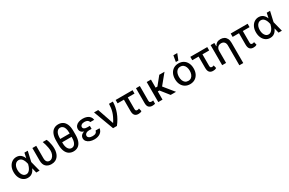

<svg xmlns="http://www.w3.org/2000/svg" viewBox="212 -2547 6811 4523"><g transform="rotate(-30 3617.5 -286.0)"><path d="M276.3 11.4Q208.1 10.7 156.6 -25.6Q105.1 -61.8 76.3 -125.7Q47.6 -189.6 47.6 -272.7Q47.6 -355.1 77.8 -418.1Q108 -481.2 160.7 -516.9Q213.4 -552.6 280.9 -552.6Q328.8 -552.6 365.1 -534.6Q401.3 -516.7 427 -484.7Q452.8 -452.8 469.5 -410.5H506.4L527.3 -274.1L596.9 0H506L440.7 -274.1Q435.4 -300.4 424.7 -332.7Q414.1 -365.1 396.7 -394.5Q379.3 -424 352.8 -443.2Q326.3 -462.4 289.1 -462.4Q248.2 -462.4 217.3 -438Q186.4 -413.7 169.4 -370.7Q152.3 -327.8 152.3 -272Q152.3 -217.3 168.9 -173.7Q185.4 -130 214.8 -104.9Q244.3 -79.9 283.7 -79.9Q319.6 -79.9 346.6 -99.4Q373.6 -119 392.4 -149.1Q411.2 -179.3 423.1 -212.2Q435 -245 440.7 -271.3L499.3 -545.5H589.8L527.3 -271.3L506.4 -133.2H472.7Q455.6 -90.9 428.8 -58.1Q402 -25.2 364.2 -6.7Q326.3 11.7 276.3 11.4Z M715.6 -545.5H820.3V-207.4Q820.3 -160.2 833.8 -132.5Q847.3 -104.8 869.1 -92.7Q891 -80.6 915.5 -80.6Q957.4 -80.6 989 -107.6Q1020.6 -134.6 1038.4 -179.2Q1056.1 -223.7 1056.1 -277Q1055.4 -318.5 1047.2 -365.2Q1039.1 -411.9 1025.9 -458.5Q1012.8 -505 997.2 -545.5H1102.3Q1117.5 -515.6 1130.5 -471.4Q1143.5 -427.2 1151.3 -376.6Q1159.1 -326 1159.1 -277Q1159.1 -219.8 1145.4 -168Q1131.7 -116.1 1102.6 -76.2Q1073.5 -36.2 1027.9 -13.1Q982.2 9.9 919 9.9Q828.1 9.9 771.8 -42.6Q715.6 -95.2 715.6 -208.8Z M1698.2 -402.3V-312.1H1346.2V-402.3ZM1753.2 -409.8V-310.4Q1753.2 -200.6 1724.3 -129.6Q1695.3 -58.6 1643.1 -24.3Q1590.9 9.9 1521 9.9Q1451 9.9 1398.1 -24.3Q1345.2 -58.6 1315.7 -129.6Q1286.2 -200.6 1286.2 -310.4V-409.8Q1286.2 -518.5 1315.3 -588.4Q1344.5 -658.4 1397 -692.1Q1449.6 -725.9 1519.5 -725.9Q1590.2 -725.9 1642.6 -692.1Q1695 -658.4 1724.1 -588.4Q1753.2 -518.5 1753.2 -409.8ZM1647.4 -293.3V-427.2Q1647.4 -496.1 1631.4 -542.4Q1615.4 -588.8 1586.6 -612Q1557.9 -635.3 1519.5 -635.3Q1462 -635.3 1426.5 -582Q1391 -528.8 1391 -427.2V-293.3Q1391 -191.1 1427 -136Q1463.1 -81 1521 -81Q1559.3 -81 1587.5 -105.1Q1615.8 -129.3 1631.6 -176.7Q1647.4 -224.1 1647.4 -293.3Z M2063.9 -284.8H2149.5V-239H2080.3Q2045.8 -239 2019.4 -228.3Q1992.9 -217.7 1977.8 -199Q1962.7 -180.4 1962.7 -155.5Q1962.7 -121.8 1996.4 -100Q2030.2 -78.1 2087.7 -78.1Q2144.2 -78.1 2174 -98Q2203.8 -117.9 2212.4 -158.4H2319.2Q2315.7 -119.3 2297.1 -88.1Q2278.4 -56.8 2247.7 -35Q2217 -13.1 2176.3 -1.6Q2135.7 9.9 2087.4 9.9Q2021.3 9.9 1968.9 -9.6Q1916.5 -29.1 1886.2 -64.6Q1855.8 -100.1 1855.8 -148.1Q1855.8 -172.2 1865.6 -196.4Q1875.4 -220.5 1898.6 -240.4Q1921.9 -260.3 1962.2 -272.5Q2002.5 -284.8 2063.9 -284.8ZM2149.5 -262.4H2063.9Q2005 -262.4 1966.3 -274.1Q1927.6 -285.9 1905.5 -304.9Q1883.5 -323.9 1874.5 -347.1Q1865.4 -370.4 1865.4 -393.1Q1865.4 -443.5 1893.5 -479.2Q1921.5 -514.9 1971.2 -533.7Q2021 -552.6 2086.3 -552.6Q2149.1 -552.6 2197.6 -533.6Q2246.1 -514.6 2275.2 -478.9Q2304.3 -443.2 2309.7 -393.1H2202.4Q2195.3 -426.8 2164.6 -446.2Q2133.9 -465.6 2083.8 -465.6Q2031.2 -465.6 2001.1 -443.9Q1970.9 -422.2 1970.5 -389.2Q1970.9 -358.3 1998.6 -339.7Q2026.3 -321 2080.3 -321H2149.5Z M2595.5 0 2392.8 -545.5H2505.7L2655.2 -109H2660.9Q2702.1 -175.1 2728.5 -230.3Q2755 -285.5 2769.7 -336.1Q2784.4 -386.7 2791 -437.5Q2797.6 -488.3 2799.7 -545.5H2904.5Q2903.4 -406.6 2852.1 -267Q2800.8 -127.5 2700.6 0Z M3440.7 -545.5V-453.8H2980.5V-545.5ZM3152.7 -545.5H3257.5V-143.1Q3257.5 -115.1 3265.3 -102.5Q3273.1 -89.8 3285 -86.5Q3296.9 -83.1 3309.3 -83.1Q3323.5 -83.1 3334.9 -87.4Q3346.2 -91.6 3355.1 -95.9L3375.4 -14.2Q3351.2 1.1 3329.4 5.5Q3307.5 9.9 3282.3 9.9Q3219.5 9.9 3186.1 -27Q3152.7 -63.9 3152.7 -146.3Z M3533.7 -545.5H3638.5L3637.8 -147Q3638.1 -110.4 3656.4 -99.6Q3674.7 -88.8 3698.9 -88.8Q3710.6 -88.8 3722.5 -90.9Q3734.4 -93 3740.4 -94.5V-4.6Q3727.3 -0.4 3707.9 3.2Q3688.6 6.7 3663.4 6.7Q3606.2 6.7 3570 -26.6Q3533.7 -60 3533.7 -141Z M3941.1 -545.5V0H3825.6V-545.5ZM4309.7 -545.5 4045.8 -223H3910.5L3894.2 -326.3H3990.8L4167.6 -545.5ZM4162.3 0 3978.7 -231.2 4062.1 -302.9 4308.2 0Z M4690.3 11Q4613.6 11 4556.5 -24.1Q4499.3 -59.3 4467.7 -122.5Q4436.1 -185.7 4436.1 -270.2Q4436.1 -355.1 4467.7 -418.7Q4499.3 -482.2 4556.5 -517.4Q4613.6 -552.6 4690.3 -552.6Q4767 -552.6 4824.2 -517.4Q4881.4 -482.2 4913 -418.7Q4944.6 -355.1 4944.6 -270.2Q4944.6 -185.7 4913 -122.5Q4881.4 -59.3 4824.2 -24.1Q4767 11 4690.3 11ZM4690.7 -78.1Q4740.4 -78.1 4773.1 -104.4Q4805.8 -130.7 4821.6 -174.4Q4837.4 -218 4837.4 -270.6Q4837.4 -322.8 4821.6 -366.7Q4805.8 -410.5 4773.1 -437.1Q4740.4 -463.8 4690.7 -463.8Q4640.6 -463.8 4607.8 -437.1Q4574.9 -410.5 4559.1 -366.7Q4543.3 -322.8 4543.3 -270.6Q4543.3 -218 4559.1 -174.4Q4574.9 -130.7 4607.8 -104.4Q4640.6 -78.1 4690.7 -78.1ZM4655.9 -610.1 4684.7 -777H4790.1L4724.4 -610.1Z M5472.3 -545.5V-453.8H5012.1V-545.5ZM5184.3 -545.5H5289.1V-143.1Q5289.1 -115.1 5296.9 -102.5Q5304.7 -89.8 5316.6 -86.5Q5328.5 -83.1 5340.9 -83.1Q5355.1 -83.1 5366.5 -87.4Q5377.8 -91.6 5386.7 -95.9L5407 -14.2Q5382.8 1.1 5361 5.5Q5339.1 9.9 5313.9 9.9Q5251.1 9.9 5217.7 -27Q5184.3 -63.9 5184.3 -146.3Z M5670.1 -323.9V0H5563.9V-545.5H5665.8V-456.7H5672.6Q5691.8 -500.4 5731.9 -526.5Q5772 -552.6 5833.5 -552.6Q5889.6 -552.6 5931.3 -529.3Q5973 -506 5996.1 -460.2Q6019.2 -414.4 6019.2 -346.9V204.5H5913V-334.2Q5913 -393.5 5882.3 -427Q5851.6 -460.6 5797.2 -460.6Q5760.7 -460.6 5731.9 -444.6Q5703.1 -428.6 5686.6 -397.9Q5670.1 -367.2 5670.1 -323.9Z M6570.7 -545.5V-453.8H6110.4V-545.5ZM6282.7 -545.5H6387.4V-143.1Q6387.4 -115.1 6395.2 -102.5Q6403.1 -89.8 6415 -86.5Q6426.8 -83.1 6439.3 -83.1Q6453.5 -83.1 6464.8 -87.4Q6476.2 -91.6 6485.1 -95.9L6505.3 -14.2Q6481.2 1.1 6459.3 5.5Q6437.5 9.9 6412.3 9.9Q6349.4 9.9 6316.1 -27Q6282.7 -63.9 6282.7 -146.3Z M6867.2 11.4Q6799 10.7 6747.5 -25.6Q6696 -61.8 6667.3 -125.7Q6638.5 -189.6 6638.5 -272.7Q6638.5 -355.1 6668.7 -418.1Q6698.9 -481.2 6751.6 -516.9Q6804.3 -552.6 6871.8 -552.6Q6919.7 -552.6 6956 -534.6Q6992.2 -516.7 7017.9 -484.7Q7043.7 -452.8 7060.4 -410.5H7097.3L7118.3 -274.1L7187.9 0H7096.9L7031.6 -274.1Q7026.3 -300.4 7015.6 -332.7Q7005 -365.1 6987.6 -394.5Q6970.2 -424 6943.7 -443.2Q6917.3 -462.4 6880 -462.4Q6839.1 -462.4 6808.2 -438Q6777.3 -413.7 6760.3 -370.7Q6743.3 -327.8 6743.3 -272Q6743.3 -217.3 6759.8 -173.7Q6776.3 -130 6805.8 -104.9Q6835.2 -79.9 6874.6 -79.9Q6910.5 -79.9 6937.5 -99.4Q6964.5 -119 6983.3 -149.1Q7002.1 -179.3 7014 -212.2Q7025.9 -245 7031.6 -271.3L7090.2 -545.5H7180.8L7118.3 -271.3L7097.3 -133.2H7063.6Q7046.5 -90.9 7019.7 -58.1Q6992.9 -25.2 6955.1 -6.7Q6917.3 11.7 6867.2 11.4Z"/></g></svg>

Font: InterMG Medium
Style: Regular
Weight: 500
Designer: Rasmus Andersson
Foundry: rsms
Version: Version 3.019;December 26, 2023;FontCreator 15.0.0.2955 64-b